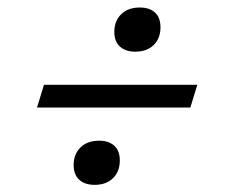

<svg xmlns="http://www.w3.org/2000/svg" viewBox="-20 -520 640 524"><path d="M361.5 -499.5Q388 -499.5 403 -485.8Q418 -472 418 -445.5Q418 -415.5 399.5 -397.2Q381 -379 349 -379Q322.5 -379 307.2 -393Q292 -407 292 -433Q292 -463 310.8 -481.2Q329.5 -499.5 361.5 -499.5ZM100 -288.5H518.5L499.5 -226.5H81ZM250.5 -136Q277 -136 292 -122.2Q307 -108.5 307 -82Q307 -52 288.5 -33.8Q270 -15.5 238 -15.5Q211.5 -15.5 196.2 -29.5Q181 -43.5 181 -69.5Q181 -99.5 199.8 -117.8Q218.5 -136 250.5 -136Z"/></svg>

Font: Newsreader Caption
Style: Italic
Weight: 400
Italic angle: -17°
Designer: Hugues Gentile
Foundry: Production Type
Version: Version 1.001